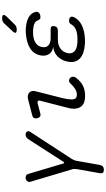

<svg xmlns="http://www.w3.org/2000/svg" viewBox="392 -1218 1015 1840"><g transform="rotate(-90 900.0 -297.5)"><path d="M193 190Q173 190 165 180.5Q157 171 161 150L200 -71Q202 -83 201.5 -94.5Q201 -106 197 -117L78 -516Q75 -525 78 -533Q81 -541 86.5 -547Q92 -553 99.5 -556.5Q107 -560 115 -560Q131 -560 140.5 -554.5Q150 -549 155 -530L253 -201Q256 -190 260.5 -190Q265 -190 272 -201L484 -530Q497 -549 508 -554.5Q519 -560 535 -560Q543 -560 549 -556.5Q555 -553 559 -547Q563 -541 563 -533Q563 -525 557 -516L297 -117Q290 -106 285.5 -94.5Q281 -83 279 -71L240 150Q236 171 224.5 180.5Q213 190 193 190Z M732 -419Q715 -414 703 -422.5Q691 -431 687 -450Q684 -470 691 -481.5Q698 -493 720 -498L867 -536Q890 -542 906.5 -538.5Q923 -535 933.5 -525Q944 -515 947.5 -499.5Q951 -484 946 -465L883 -217Q872 -172 869 -143.5Q866 -115 869.5 -99Q873 -83 884 -76Q895 -69 913 -69Q942 -69 969 -86Q996 -103 1018 -128Q1033 -144 1047.5 -144Q1062 -144 1072 -135Q1084 -125 1085 -107Q1086 -89 1073 -74Q1055 -52 1036.5 -36Q1018 -20 997.5 -10Q977 0 953 5Q929 10 898 10Q865 10 839.5 0.5Q814 -9 798.5 -30Q783 -51 779.5 -83Q776 -115 788 -159L856 -423Q859 -436 852 -442Q845 -448 833 -445Z M1705 -469Q1709 -458 1707 -448.5Q1705 -439 1698 -432Q1691 -425 1680 -421.5Q1669 -418 1655 -418Q1650 -418 1646 -419Q1642 -420 1638.5 -423Q1635 -426 1631.5 -431Q1628 -436 1625 -443Q1619 -463 1596 -474.5Q1573 -486 1537 -488Q1525 -489 1513.5 -489Q1502 -489 1490 -488Q1441 -485 1408.5 -463.5Q1376 -442 1370 -403Q1362 -365 1385 -342.5Q1408 -320 1456 -320H1542Q1559 -320 1566 -311.5Q1573 -303 1570 -285Q1567 -268 1557 -259.5Q1547 -251 1529 -251H1442Q1389 -251 1354 -225.5Q1319 -200 1311 -155Q1304 -113 1331 -90Q1358 -67 1411 -64Q1424 -63 1438.5 -63Q1453 -63 1467 -64Q1509 -66 1539 -79.5Q1569 -93 1584 -118Q1588 -125 1592 -130Q1596 -135 1600 -138Q1604 -141 1609 -142.5Q1614 -144 1620 -144Q1634 -144 1643.5 -140Q1653 -136 1657.5 -129.5Q1662 -123 1661 -113.5Q1660 -104 1654 -92Q1629 -46 1577.5 -21Q1526 4 1454 8Q1441 9 1426.5 9Q1412 9 1398 8Q1353 5 1318.5 -6.5Q1284 -18 1261.5 -38.5Q1239 -59 1230.5 -88.5Q1222 -118 1229 -154Q1240 -214 1278.5 -252.5Q1317 -291 1374 -296Q1327 -300 1304 -333Q1281 -366 1289 -413Q1295 -448 1312.5 -474Q1330 -500 1358 -517.5Q1386 -535 1422.5 -545Q1459 -555 1503 -558Q1514 -559 1526 -559Q1538 -559 1549 -558Q1613 -554 1653.5 -531.5Q1694 -509 1705 -469ZM1588 -667Q1577 -655 1565 -650Q1553 -645 1539 -645Q1510 -645 1506.5 -655.5Q1503 -666 1525 -689L1592 -761Q1602 -773 1614.5 -779Q1627 -785 1642 -785Q1673 -785 1677 -773.5Q1681 -762 1658 -738Z"/></g></svg>

Font: Maple Mono Light
Style: Italic
Weight: 300
Italic angle: -10°
Monospace: yes
Designer: subframe7536
Version: Version 7.000